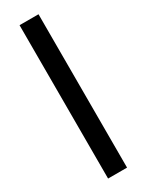

<svg xmlns="http://www.w3.org/2000/svg" viewBox="-231 -848 742 965"><g transform="rotate(-30 140.0 -365.0)"><path d="M82 -810H192V80H82Z"/></g></svg>

Font: Murecho Thin
Style: Bold
Weight: 700
Version: Version 1.010